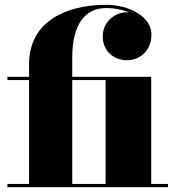

<svg xmlns="http://www.w3.org/2000/svg" viewBox="-20 -780 725 800"><path d="M11 -13.5V0H680V-13.5H610V-460H281V-540C281 -677 333 -746.5 423 -746.5C455 -746.5 488.5 -740.5 517.5 -728.5C514.5 -729 511.5 -729 508.5 -729C458.5 -729 408 -688.5 408 -628.5C408 -563.5 458.5 -529 508.5 -529C564 -529 611 -570 611 -636C611 -713 514 -760 423 -760C258 -760 101 -692.5 101 -511.5V-460H11V-446.5H101V-13.5ZM420 -446.5V-13.5H281V-446.5Z"/></svg>

Font: Bodoni* 16pt Fatface
Style: Regular
Weight: 900
Version: Version 2.3